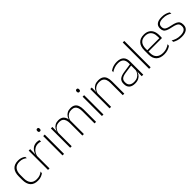

<svg xmlns="http://www.w3.org/2000/svg" viewBox="331 -2036 3419 3419"><g transform="rotate(-45 2040.5 -327.0)"><path d="M245 10Q150 10 102.5 -44.2Q55 -98.5 55 -199.5V-288Q55 -388.5 102.5 -442.5Q150 -496.5 245 -496.5Q278.5 -496.5 304.8 -489.5Q331 -482.5 350.5 -472.2Q370 -462 382.5 -451.5L386.5 -414.5Q363.5 -434.5 330 -449Q296.5 -463.5 248.5 -463.5Q171.5 -463.5 132.5 -418.2Q93.5 -373 93.5 -287.5V-200.5Q93.5 -115.5 132.5 -69.8Q171.5 -24 249.5 -24Q299 -24 333 -38.8Q367 -53.5 391 -73.5L386.5 -35.5Q366 -19.5 331.5 -4.8Q297 10 245 10Z M540 -305.5 527.5 -333.5 537.5 -337Q554 -409 599 -451.2Q644 -493.5 712.5 -493.5Q732 -493.5 747 -490.2Q762 -487 773 -482.5L775.5 -445.5Q762.5 -450.5 746 -453.8Q729.5 -457 710 -457Q650.5 -457 605.2 -418.8Q560 -380.5 540 -305.5ZM505 0V-486.5H542.5L539.5 -338L543 -334.5V0Z M870.5 0V-486.5H909V0ZM890 -586Q875 -586 867.2 -594.8Q859.5 -603.5 859.5 -620.5V-624.5Q859.5 -641 867.2 -649.8Q875 -658.5 890 -658.5Q905 -658.5 912.5 -649.8Q920 -641 920 -624.5V-620.5Q920 -603.5 912.5 -594.8Q905 -586 890 -586Z M1677 0V-308.5Q1677 -357 1665.2 -391.5Q1653.5 -426 1626.5 -444.8Q1599.5 -463.5 1554 -463.5Q1512.5 -463.5 1481 -445.8Q1449.5 -428 1430.2 -397.8Q1411 -367.5 1405 -329L1394 -361H1400.5Q1406 -396.5 1426.5 -427.2Q1447 -458 1481.5 -477.2Q1516 -496.5 1564.5 -496.5Q1619.5 -496.5 1652.5 -474.5Q1685.5 -452.5 1700.5 -411.2Q1715.5 -370 1715.5 -312V0ZM1063.5 0V-486.5H1101.5L1099 -362L1101.5 -360.5V0ZM1370.5 0V-308.5Q1370.5 -356.5 1358.5 -391.2Q1346.5 -426 1319.8 -444.8Q1293 -463.5 1248 -463.5Q1205 -463.5 1173.8 -445.5Q1142.5 -427.5 1123.5 -396Q1104.5 -364.5 1098 -324L1086.5 -355H1097Q1102 -393.5 1121.8 -425.5Q1141.5 -457.5 1175.8 -477Q1210 -496.5 1258 -496.5Q1325 -496.5 1360.5 -462Q1396 -427.5 1405.5 -359.5Q1407 -348.5 1407.8 -337.5Q1408.5 -326.5 1408.5 -315V0Z M1862.5 0V-486.5H1901V0ZM1882 -586Q1867 -586 1859.2 -594.8Q1851.5 -603.5 1851.5 -620.5V-624.5Q1851.5 -641 1859.2 -649.8Q1867 -658.5 1882 -658.5Q1897 -658.5 1904.5 -649.8Q1912 -641 1912 -624.5V-620.5Q1912 -603.5 1904.5 -594.8Q1897 -586 1882 -586Z M2387.5 0V-308Q2387.5 -356.5 2374.5 -391.2Q2361.5 -426 2331.8 -444.8Q2302 -463.5 2252.5 -463.5Q2206.5 -463.5 2172.5 -445.5Q2138.5 -427.5 2117.8 -396Q2097 -364.5 2090 -324L2079.5 -355H2089Q2094.5 -393.5 2115.5 -425.5Q2136.5 -457.5 2173.5 -477Q2210.5 -496.5 2263 -496.5Q2322.5 -496.5 2358.2 -474.2Q2394 -452 2410 -410.8Q2426 -369.5 2426 -311.5V0ZM2055.5 0V-486.5H2093.5L2091 -362.5L2093.5 -361V0Z M2865 0 2867.5 -125 2865.5 -131.5V-290.5L2866 -328.5Q2866 -395 2832.2 -429.2Q2798.5 -463.5 2727.5 -463.5Q2674 -463.5 2630.8 -446.5Q2587.5 -429.5 2556.5 -408L2560.5 -444Q2577 -456 2601.5 -468Q2626 -480 2658.8 -488.2Q2691.5 -496.5 2731.5 -496.5Q2776.5 -496.5 2809 -485Q2841.5 -473.5 2862.8 -452Q2884 -430.5 2894 -399.5Q2904 -368.5 2904 -329V0ZM2691 10Q2618.5 10 2579.5 -24.2Q2540.5 -58.5 2540.5 -124V-136.5Q2540.5 -197.5 2578.2 -229.8Q2616 -262 2702.5 -274.5L2875 -300L2877 -269.5L2708 -245Q2639.5 -235 2609 -210.5Q2578.5 -186 2578.5 -138.5V-128Q2578.5 -76.5 2609.8 -49.8Q2641 -23 2701 -23Q2749.5 -23 2784.5 -41.5Q2819.5 -60 2840.8 -91.5Q2862 -123 2868.5 -162L2879 -132H2870Q2865 -94.5 2844 -62.2Q2823 -30 2785 -10Q2747 10 2691 10Z M3051 0V-664H3089.5V0Z M3426.5 10Q3328.5 10 3276 -41.2Q3223.5 -92.5 3223.5 -186.5V-290.5Q3223.5 -391.5 3272.2 -445Q3321 -498.5 3413.5 -498.5Q3475 -498.5 3517.2 -474.2Q3559.5 -450 3581.2 -404.8Q3603 -359.5 3603 -295.5V-278Q3603 -265.5 3602.5 -253Q3602 -240.5 3600.5 -226H3565Q3565.5 -246 3565.5 -263.8Q3565.5 -281.5 3565.5 -296Q3565.5 -351 3548.2 -388.8Q3531 -426.5 3497 -446.2Q3463 -466 3413.5 -466Q3339 -466 3300.2 -421.8Q3261.5 -377.5 3261.5 -293V-245L3262 -239V-184Q3262 -146.5 3272.8 -117Q3283.5 -87.5 3305 -66.8Q3326.5 -46 3358 -35Q3389.5 -24 3431 -24Q3478 -24 3518.5 -38Q3559 -52 3594 -77.5L3590 -40Q3559.5 -17.5 3518 -3.8Q3476.5 10 3426.5 10ZM3243 -226V-257H3590.5V-226Z M3866.5 10Q3808 10 3765.5 -4.2Q3723 -18.5 3696 -35L3691.5 -73.5Q3727 -52.5 3769 -38.2Q3811 -24 3866 -24Q3930.5 -24 3966.2 -48Q4002 -72 4002 -118.5V-127Q4002 -157 3990 -177Q3978 -197 3947 -211Q3916 -225 3858 -236.5Q3796.5 -248.5 3761 -264.8Q3725.5 -281 3710.8 -306.8Q3696 -332.5 3696 -371.5V-376.5Q3696 -434 3737 -465Q3778 -496 3859.5 -496Q3916 -496 3956.8 -482Q3997.5 -468 4022 -450.5L4026.5 -415Q3995 -436 3955 -449.8Q3915 -463.5 3862 -463.5Q3817.5 -463.5 3789.2 -453Q3761 -442.5 3747.5 -423Q3734 -403.5 3734 -376V-371.5Q3734 -340.5 3746.5 -321.2Q3759 -302 3789.8 -289.5Q3820.5 -277 3874.5 -266.5Q3938 -254 3974 -237Q4010 -220 4025 -194Q4040 -168 4040 -128.5V-118Q4040 -55.5 3995 -22.8Q3950 10 3866.5 10Z"/></g></svg>

Font: Anek Bangla
Style: Extra-light
Weight: 200
Designer: Sulekha Rajkumar (Bangla), Yesha Goshar (Latin)
Foundry: Ek Type
Version: Version 1.002;March 21, 2022;FontCreator 13.0.0.2683 64-bit